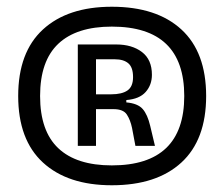

<svg xmlns="http://www.w3.org/2000/svg" viewBox="-20 -714 666 570"><path d="M312 -164Q181 -164 107.5 -231.5Q34 -299 34 -429Q34 -559 107.5 -626.5Q181 -694 312 -694Q445 -694 518.5 -626.5Q592 -559 592 -429Q592 -299 518.5 -231.5Q445 -164 312 -164ZM312 -223Q527 -223 527 -429Q527 -635 312 -635Q207 -635 153 -584Q99 -533 99 -429Q99 -325 153 -274Q207 -223 312 -223ZM211 -281V-582H325Q372 -582 401.5 -559.5Q431 -537 431 -492Q431 -462 412.5 -441Q394 -420 355 -417V-410Q389 -407 403.5 -390.5Q418 -374 426 -340L440 -281H382L372 -334Q367 -358 356.5 -374Q346 -390 317 -390H265V-281ZM265 -434H310Q342 -434 358.5 -445.5Q375 -457 375 -485Q375 -514 361 -526Q347 -538 321 -538H265Z"/></svg>

Font: Bricolage Grotesque 10pt Light
Style: Regular
Weight: 300
Designer: Mathieu Triay
Foundry: Atelier Triay
Version: Version 1.000; ttfautohint (v1.8.4.7-5d5b);gftools[0.9.32]